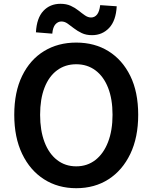

<svg xmlns="http://www.w3.org/2000/svg" viewBox="-20 -976 802 1010"><path d="M381 14Q285 14 211.5 -33Q138 -80 96.5 -166.5Q55 -253 55 -372Q55 -492 96.5 -577Q138 -662 211.5 -707Q285 -752 381 -752Q478 -752 551 -706.5Q624 -661 665.5 -576.5Q707 -492 707 -372Q707 -253 665.5 -166.5Q624 -80 551 -33Q478 14 381 14ZM381 -101Q439 -101 482 -134.5Q525 -168 548.5 -229Q572 -290 572 -372Q572 -455 548.5 -514.5Q525 -574 482 -606Q439 -638 381 -638Q323 -638 280 -606Q237 -574 214 -514.5Q191 -455 191 -372Q191 -290 214 -229Q237 -168 280 -134.5Q323 -101 381 -101ZM464 -791Q433 -791 410 -802Q387 -813 369 -827Q351 -841 335.5 -852Q320 -863 303 -863Q285 -863 271.5 -848Q258 -833 255 -799L169 -806Q173 -881 208 -918.5Q243 -956 298 -956Q329 -956 352 -945.5Q375 -935 393 -920.5Q411 -906 427 -895Q443 -884 459 -884Q478 -884 490.5 -899.5Q503 -915 507 -949L594 -943Q590 -867 554 -829Q518 -791 464 -791Z"/></svg>

Font: Noto Sans KR Thin SemiBold
Style: Regular
Weight: 600
Version: Version 2.004-H2;hotconv 1.0.118;makeotfexe 2.5.65603